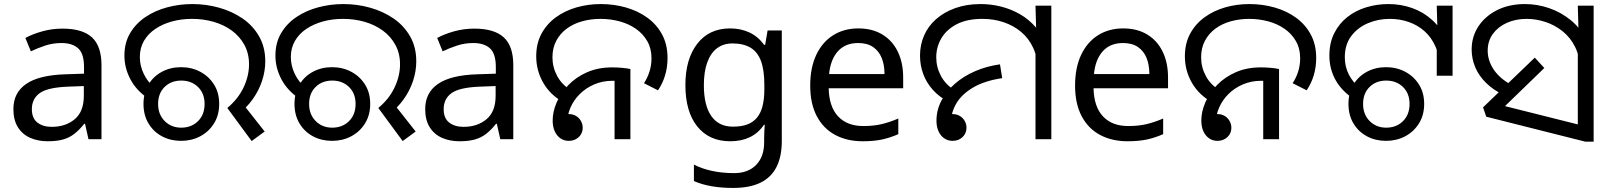

<svg xmlns="http://www.w3.org/2000/svg" viewBox="-20 -686 7934 946"><path d="M288 -545Q386 -545 433 -502Q480 -459 480 -365V0H416L399 -76H395Q372 -47 347.5 -27.5Q323 -8 291.5 1Q260 10 215 10Q167 10 128.5 -7Q90 -24 68 -59.5Q46 -95 46 -149Q46 -229 109 -272.5Q172 -316 303 -320L394 -323V-355Q394 -422 365 -448Q336 -474 283 -474Q241 -474 203 -461.5Q165 -449 132 -433L105 -499Q140 -518 188 -531.5Q236 -545 288 -545ZM314 -259Q214 -255 175.5 -227Q137 -199 137 -148Q137 -103 164.5 -82Q192 -61 235 -61Q303 -61 348 -98.5Q393 -136 393 -214V-262Z M1100 -154Q1153 -198 1180 -255Q1207 -312 1207 -369Q1207 -423 1184 -465Q1161 -507 1122 -535.5Q1083 -564 1032.5 -578.5Q982 -593 926 -593Q874 -593 828 -580.5Q782 -568 746 -544Q710 -520 689.5 -485Q669 -450 669 -405Q669 -362 688.5 -321.5Q708 -281 742 -254L714 -198Q653 -238 623 -294.5Q593 -351 593 -412Q593 -475 621 -522.5Q649 -570 696.5 -602Q744 -634 804 -650Q864 -666 928 -666Q996 -666 1060 -648Q1124 -630 1175 -595Q1226 -560 1256.5 -507Q1287 -454 1287 -384Q1287 -335 1271 -287Q1255 -239 1225 -197Q1195 -155 1153 -123L1169 -184L1284 -38L1220 9ZM872 8Q820 8 778 -14.5Q736 -37 711.5 -78Q687 -119 687 -174Q687 -229 711.5 -269.5Q736 -310 778 -332.5Q820 -355 872 -355Q924 -355 966.5 -332.5Q1009 -310 1034.5 -269.5Q1060 -229 1060 -174Q1060 -119 1034.5 -78Q1009 -37 966.5 -14.5Q924 8 872 8ZM873 -57Q923 -57 955.5 -89Q988 -121 988 -174Q988 -226 955.5 -257.5Q923 -289 873 -289Q823 -289 791 -257.5Q759 -226 759 -174Q759 -122 791.5 -89.5Q824 -57 873 -57Z M1844 -154Q1897 -198 1924 -255Q1951 -312 1951 -369Q1951 -423 1928 -465Q1905 -507 1866 -535.5Q1827 -564 1776.5 -578.5Q1726 -593 1670 -593Q1618 -593 1572 -580.5Q1526 -568 1490 -544Q1454 -520 1433.5 -485Q1413 -450 1413 -405Q1413 -362 1432.5 -321.5Q1452 -281 1486 -254L1458 -198Q1397 -238 1367 -294.5Q1337 -351 1337 -412Q1337 -475 1365 -522.5Q1393 -570 1440.5 -602Q1488 -634 1548 -650Q1608 -666 1672 -666Q1740 -666 1804 -648Q1868 -630 1919 -595Q1970 -560 2000.5 -507Q2031 -454 2031 -384Q2031 -335 2015 -287Q1999 -239 1969 -197Q1939 -155 1897 -123L1913 -184L2028 -38L1964 9ZM1616 8Q1564 8 1522 -14.5Q1480 -37 1455.5 -78Q1431 -119 1431 -174Q1431 -229 1455.5 -269.5Q1480 -310 1522 -332.5Q1564 -355 1616 -355Q1668 -355 1710.5 -332.5Q1753 -310 1778.5 -269.5Q1804 -229 1804 -174Q1804 -119 1778.5 -78Q1753 -37 1710.5 -14.5Q1668 8 1616 8ZM1617 -57Q1667 -57 1699.5 -89Q1732 -121 1732 -174Q1732 -226 1699.5 -257.5Q1667 -289 1617 -289Q1567 -289 1535 -257.5Q1503 -226 1503 -174Q1503 -122 1535.5 -89.5Q1568 -57 1617 -57Z M2317 -545Q2415 -545 2462 -502Q2509 -459 2509 -365V0H2445L2428 -76H2424Q2401 -47 2376.5 -27.5Q2352 -8 2320.5 1Q2289 10 2244 10Q2196 10 2157.5 -7Q2119 -24 2097 -59.5Q2075 -95 2075 -149Q2075 -229 2138 -272.5Q2201 -316 2332 -320L2423 -323V-355Q2423 -422 2394 -448Q2365 -474 2312 -474Q2270 -474 2232 -461.5Q2194 -449 2161 -433L2134 -499Q2169 -518 2217 -531.5Q2265 -545 2317 -545ZM2343 -259Q2243 -255 2204.5 -227Q2166 -199 2166 -148Q2166 -103 2193.5 -82Q2221 -61 2264 -61Q2332 -61 2377 -98.5Q2422 -136 2422 -214V-262Z M2757 -182Q2692 -217 2657 -277.5Q2622 -338 2622 -409Q2622 -472 2648 -520Q2674 -568 2718.5 -600.5Q2763 -633 2820 -649.5Q2877 -666 2940 -666Q3005 -666 3064.5 -649Q3124 -632 3170 -598.5Q3216 -565 3242.5 -515.5Q3269 -466 3269 -401Q3269 -355 3257 -315Q3245 -275 3222 -241L3153 -276Q3170 -302 3180 -333Q3190 -364 3190 -399Q3190 -447 3169 -483.5Q3148 -520 3112.5 -544.5Q3077 -569 3032 -581Q2987 -593 2939 -593Q2891 -593 2848 -581Q2805 -569 2772.5 -545Q2740 -521 2721 -485.5Q2702 -450 2702 -404Q2702 -355 2725 -312Q2748 -269 2791 -243L2757 -182ZM2782 8Q2760 8 2742 -4Q2724 -16 2713.5 -38.5Q2703 -61 2703 -92Q2703 -136 2723 -182Q2743 -228 2780.5 -267Q2818 -306 2872.5 -330Q2927 -354 2996 -354Q3018 -354 3042.5 -352Q3067 -350 3086 -346V0H3008V-310L3053 -283Q3038 -286 3024.5 -287Q3011 -288 2999 -288Q2949 -288 2907.5 -270Q2866 -252 2836.5 -222.5Q2807 -193 2791 -156.5Q2775 -120 2775 -84Q2775 -69 2782 -56.5Q2789 -44 2797 -33L2739 -96Q2741 -106 2747.5 -112Q2754 -118 2763 -121Q2772 -124 2781 -124Q2803 -124 2818.5 -114.5Q2834 -105 2842.5 -89.5Q2851 -74 2851 -57Q2851 -38 2842 -23.5Q2833 -9 2817.5 -0.5Q2802 8 2782 8Z M3577 -546Q3630 -546 3672.5 -526Q3715 -506 3745 -465H3750L3762 -536H3832V9Q3832 85 3806 136.5Q3780 188 3727 214Q3674 240 3592 240Q3534 240 3485.5 231.5Q3437 223 3399 206V125Q3437 145 3488 156Q3539 167 3597 167Q3666 167 3705.5 126.5Q3745 86 3745 16V-5Q3745 -17 3746 -39.5Q3747 -62 3748 -71H3744Q3716 -30 3674.5 -10Q3633 10 3578 10Q3474 10 3415.5 -63Q3357 -136 3357 -267Q3357 -395 3415.5 -470.5Q3474 -546 3577 -546ZM3589 -472Q3544 -472 3512.5 -448Q3481 -424 3464.5 -378Q3448 -332 3448 -266Q3448 -167 3484.5 -114.5Q3521 -62 3591 -62Q3632 -62 3661 -72.5Q3690 -83 3709 -105.5Q3728 -128 3737 -163Q3746 -198 3746 -246V-267Q3746 -340 3729.5 -385Q3713 -430 3678 -451Q3643 -472 3589 -472Z M4209 -546Q4278 -546 4327.5 -516Q4377 -486 4403.5 -431.5Q4430 -377 4430 -304V-251H4063Q4065 -160 4109.5 -112.5Q4154 -65 4234 -65Q4285 -65 4324.5 -74.5Q4364 -84 4406 -102V-25Q4365 -7 4325 1.5Q4285 10 4230 10Q4154 10 4095.5 -21Q4037 -52 4004.5 -113.5Q3972 -175 3972 -264Q3972 -352 4001.5 -415Q4031 -478 4084.5 -512Q4138 -546 4209 -546ZM4208 -474Q4145 -474 4108.5 -433.5Q4072 -393 4065 -321H4338Q4338 -367 4324 -401Q4310 -435 4281.5 -454.5Q4253 -474 4208 -474Z M4651 -186Q4607 -209 4576 -243.5Q4545 -278 4529 -321Q4513 -364 4513 -412Q4513 -465 4533 -511Q4553 -557 4592 -591.5Q4631 -626 4686.5 -646Q4742 -666 4812 -666Q4863 -666 4912.5 -653.5Q4962 -641 5005.5 -616Q5049 -591 5082.5 -552.5Q5116 -514 5135 -463Q5154 -412 5154 -347L5092 -344Q5092 -404 5070.5 -450.5Q5049 -497 5011.5 -528.5Q4974 -560 4925 -576.5Q4876 -593 4821 -593Q4744 -593 4693.5 -566.5Q4643 -540 4618 -497Q4593 -454 4593 -404Q4593 -355 4616 -312Q4639 -269 4682 -243L4651 -186ZM5082 -471 5086 -511 5082 -658H5160V0H5082ZM4673 8Q4651 8 4633 -4Q4615 -16 4604.5 -38.5Q4594 -61 4594 -91Q4594 -143 4618 -189.5Q4642 -236 4685 -273.5Q4728 -311 4785 -335.5Q4842 -360 4907 -369L4918 -301Q4831 -288 4775 -255Q4719 -222 4692.5 -177.5Q4666 -133 4666 -84Q4666 -70 4672.5 -56Q4679 -42 4687 -30L4608 -64Q4608 -93 4626.5 -108.5Q4645 -124 4672 -124Q4694 -124 4709.5 -114.5Q4725 -105 4733.5 -89.5Q4742 -74 4742 -57Q4742 -29 4722.5 -10.5Q4703 8 4673 8Z M5514 -546Q5583 -546 5632.5 -516Q5682 -486 5708.5 -431.5Q5735 -377 5735 -304V-251H5368Q5370 -160 5414.5 -112.5Q5459 -65 5539 -65Q5590 -65 5629.5 -74.5Q5669 -84 5711 -102V-25Q5670 -7 5630 1.5Q5590 10 5535 10Q5459 10 5400.5 -21Q5342 -52 5309.5 -113.5Q5277 -175 5277 -264Q5277 -352 5306.5 -415Q5336 -478 5389.5 -512Q5443 -546 5514 -546ZM5513 -474Q5450 -474 5413.5 -433.5Q5377 -393 5370 -321H5643Q5643 -367 5629 -401Q5615 -435 5586.5 -454.5Q5558 -474 5513 -474Z M5953 -182Q5888 -217 5853 -277.5Q5818 -338 5818 -409Q5818 -472 5844 -520Q5870 -568 5914.5 -600.5Q5959 -633 6016 -649.5Q6073 -666 6136 -666Q6201 -666 6260.5 -649Q6320 -632 6366 -598.5Q6412 -565 6438.5 -515.5Q6465 -466 6465 -401Q6465 -355 6453 -315Q6441 -275 6418 -241L6349 -276Q6366 -302 6376 -333Q6386 -364 6386 -399Q6386 -447 6365 -483.5Q6344 -520 6308.5 -544.5Q6273 -569 6228 -581Q6183 -593 6135 -593Q6087 -593 6044 -581Q6001 -569 5968.5 -545Q5936 -521 5917 -485.5Q5898 -450 5898 -404Q5898 -355 5921 -312Q5944 -269 5987 -243L5953 -182ZM5978 8Q5956 8 5938 -4Q5920 -16 5909.5 -38.5Q5899 -61 5899 -92Q5899 -136 5919 -182Q5939 -228 5976.5 -267Q6014 -306 6068.5 -330Q6123 -354 6192 -354Q6214 -354 6238.5 -352Q6263 -350 6282 -346V0H6204V-310L6249 -283Q6234 -286 6220.5 -287Q6207 -288 6195 -288Q6145 -288 6103.5 -270Q6062 -252 6032.5 -222.5Q6003 -193 5987 -156.5Q5971 -120 5971 -84Q5971 -69 5978 -56.5Q5985 -44 5993 -33L5935 -96Q5937 -106 5943.5 -112Q5950 -118 5959 -121Q5968 -124 5977 -124Q5999 -124 6014.5 -114.5Q6030 -105 6038.5 -89.5Q6047 -74 6047 -57Q6047 -38 6038 -23.5Q6029 -9 6013.5 -0.5Q5998 8 5978 8Z M6651 -198Q6590 -238 6560 -292.5Q6530 -347 6530 -412Q6530 -475 6554 -522.5Q6578 -570 6618.5 -602Q6659 -634 6711.5 -650Q6764 -666 6821 -666Q6882 -666 6937.5 -646.5Q6993 -627 7036.5 -587.5Q7080 -548 7105 -488.5Q7130 -429 7130 -348H7073Q7073 -410 7053 -456Q7033 -502 6998.5 -532.5Q6964 -563 6920 -578Q6876 -593 6828 -593Q6770 -593 6719.5 -571.5Q6669 -550 6637.5 -508Q6606 -466 6606 -404Q6606 -358 6625.5 -319.5Q6645 -281 6679 -254L6651 -198ZM7059 -475 7063 -513 7059 -658H7137V-313H7059ZM6809 8Q6757 8 6715 -14.5Q6673 -37 6648.5 -78Q6624 -119 6624 -174Q6624 -229 6648.5 -269.5Q6673 -310 6715 -332.5Q6757 -355 6809 -355Q6861 -355 6903.5 -332.5Q6946 -310 6971.5 -269.5Q6997 -229 6997 -174Q6997 -119 6971.5 -78Q6946 -37 6903.5 -14.5Q6861 8 6809 8ZM6810 -57Q6860 -57 6892.5 -89Q6925 -121 6925 -174Q6925 -226 6892.5 -257.5Q6860 -289 6810 -289Q6760 -289 6728 -257.5Q6696 -226 6696 -174Q6696 -122 6728.5 -89.5Q6761 -57 6810 -57Z M7391 -217Q7338 -242 7302 -277.5Q7266 -313 7248.5 -355Q7231 -397 7231 -442Q7231 -506 7264.5 -556.5Q7298 -607 7357 -636.5Q7416 -666 7494 -666Q7554 -666 7612.5 -646Q7671 -626 7719.5 -586.5Q7768 -547 7796.5 -487Q7825 -427 7825 -347L7764 -344Q7764 -408 7740.5 -455Q7717 -502 7678.5 -532.5Q7640 -563 7594 -578Q7548 -593 7502 -593Q7448 -593 7404.5 -573.5Q7361 -554 7335.5 -519Q7310 -484 7310 -436Q7310 -387 7340.5 -342Q7371 -297 7432 -265L7391 -217ZM7754 -482 7758 -510 7754 -658H7832V12H7791L7303 -111L7287 -157L7542 -402L7589 -351L7359 -128L7352 -174L7814 -58L7754 -6Z"/></svg>

Font: loriya25
Style: Book
Weight: 400
Designer: Jelle Bosma - Monotype Design Team
Foundry: Monotype Imaging Inc.
Version: Version 2.003